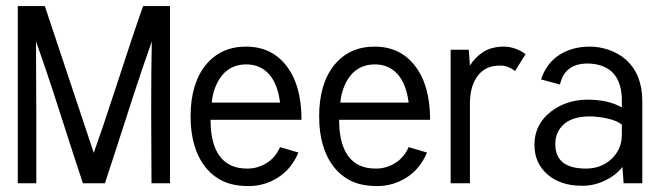

<svg xmlns="http://www.w3.org/2000/svg" viewBox="-20 -609 2184 638"><path d="M99.6 -471.2Q100.6 -345.2 100.6 -236.3V0H39.1V-588.9H128.9L291.5 -101.1Q321.3 -184.1 356.9 -293.9Q425.8 -505.9 455.6 -588.9H544.9V0H483.4L482.4 -235.8Q482.4 -387.2 484.4 -471.2Q454.1 -386.2 420.4 -282.7Q355 -79.6 328.6 0H255.4Q234.4 -63 215.8 -121.1Q197.3 -179.2 178.7 -236.3Q134.8 -373.5 99.6 -471.2Z M981.9 -210.9H679.7Q679.7 -92.8 746.1 -60.1Q768.6 -48.8 802.2 -48.8Q835.9 -48.8 865.5 -66.9Q895 -85 910.6 -120.1L971.7 -102.1Q948.2 -46.9 903.3 -18.8Q858.4 9.3 806.9 9.3Q755.4 9.3 720.9 -7.1Q686.5 -23.4 662.6 -53.7Q613.3 -116.2 613.3 -222.2Q613.3 -331.1 664.1 -393.6Q713.9 -454.1 797.4 -454.1Q881.8 -454.1 930.7 -391.6Q981.9 -326.7 981.9 -210.9ZM910.6 -268.1Q902.3 -332 873 -363.5Q843.8 -395 798.8 -395Q726.6 -395 696.3 -321.3Q686.5 -297.9 683.6 -268.1Z M1409.2 -210.9H1106.9Q1106.9 -92.8 1173.3 -60.1Q1195.8 -48.8 1229.5 -48.8Q1263.2 -48.8 1292.7 -66.9Q1322.3 -85 1337.9 -120.1L1398.9 -102.1Q1375.5 -46.9 1330.6 -18.8Q1285.6 9.3 1234.1 9.3Q1182.6 9.3 1148.2 -7.1Q1113.8 -23.4 1089.8 -53.7Q1040.5 -116.2 1040.5 -222.2Q1040.5 -331.1 1091.3 -393.6Q1141.1 -454.1 1224.6 -454.1Q1309.1 -454.1 1357.9 -391.6Q1409.2 -326.7 1409.2 -210.9ZM1337.9 -268.1Q1329.6 -332 1300.3 -363.5Q1271 -395 1226.1 -395Q1153.8 -395 1123.5 -321.3Q1113.8 -297.9 1110.8 -268.1Z M1726.6 -429.2 1691.4 -373Q1668 -391.1 1642.6 -391.1Q1617.2 -391.1 1599.9 -383.3Q1582.5 -375.5 1569.3 -359.4Q1541.5 -325.2 1541.5 -264.2V0H1477.5V-443.8H1537.6L1541.5 -391.1Q1558.6 -418.9 1585.9 -436.3Q1613.3 -453.6 1652.1 -454.1Q1690.9 -454.6 1726.6 -429.2Z M1932.1 -397.9Q1856.4 -397.9 1840.8 -328.1L1777.8 -345.2Q1804.7 -424.8 1885.7 -447.3Q1910.6 -454.1 1941.2 -454.1Q1971.7 -454.1 2003.7 -443.1Q2035.6 -432.1 2060.5 -410.2Q2114.3 -361.3 2114.3 -272.9V0H2052.2L2048.3 -54.2Q2026.4 -26.4 1990.2 -9Q1954.1 8.3 1915.5 8.3Q1877 8.3 1848.4 -1.5Q1819.8 -11.2 1799.3 -29.3Q1755.9 -66.9 1755.9 -127.9Q1755.9 -196.3 1811.5 -238.8Q1863.3 -277.8 1932.4 -277.8Q2001.5 -277.8 2046.4 -252V-273.9Q2046.4 -369.1 1975.6 -391.6Q1955.1 -397.9 1932.1 -397.9ZM2046.4 -162.1V-194.8Q2023.9 -213.4 1968.8 -220.2Q1953.1 -222.2 1939.9 -222.2Q1883.8 -222.2 1854.5 -196.8Q1825.2 -171.4 1825.2 -129.9Q1825.2 -48.8 1927.2 -48.8Q1978 -48.8 2012.7 -81.5Q2046.4 -113.8 2046.4 -162.1Z"/></svg>

Font: Meera
Style: Regular
Weight: 400
Designer: Hussain KH and Suresh P for Swathanthra Malayalam Computing (SMC)
Version: 7.0.0+20160512